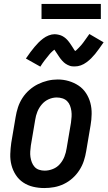

<svg xmlns="http://www.w3.org/2000/svg" viewBox="-20 -943 544 971"><path d="M204 8Q175 8 147.5 1.5Q120 -5 97.5 -20Q75 -35 60 -58Q45 -81 38 -108Q31 -135 32 -164Q33 -193 37 -221L59 -351Q63 -376 71 -400.5Q79 -425 93.5 -447.5Q108 -470 128.5 -488Q149 -506 172.5 -517.5Q196 -529 221 -535Q246 -541 272 -541Q301 -541 328 -533Q355 -525 377.5 -510Q400 -495 415 -472Q430 -449 437 -422.5Q444 -396 443.5 -366.5Q443 -337 438 -309L416 -179Q412 -154 404 -129.5Q396 -105 381.5 -82.5Q367 -60 347 -42Q327 -24 303 -12.5Q279 -1 254 3.5Q229 8 204 8ZM206 -80Q227 -80 248 -88.5Q269 -97 283.5 -114Q298 -131 306 -151.5Q314 -172 317 -193L339 -323Q341 -338 342 -352.5Q343 -367 341 -381.5Q339 -396 334 -409Q329 -422 319.5 -431.5Q310 -441 296 -445.5Q282 -450 267 -450Q246 -450 226 -441Q206 -432 191.5 -415Q177 -398 169 -378Q161 -358 158 -337L136 -207Q134 -192 133 -177.5Q132 -163 134 -149Q136 -135 141 -122Q146 -109 155 -99Q164 -89 177.5 -84.5Q191 -80 206 -80ZM184 -606 111 -647Q123 -665 134 -679.5Q145 -694 155 -706Q165 -718 175 -728Q185 -738 198 -748Q211 -758 226.5 -764Q242 -770 257 -770Q263 -770 268 -769Q273 -768 278 -767Q283 -766 288 -764Q293 -762 297.5 -759.5Q302 -757 306 -754Q310 -751 313.5 -748Q317 -745 321 -740.5Q325 -736 328 -732Q331 -728 334 -724Q337 -720 339 -716.5Q341 -713 344 -709Q347 -705 349.5 -700.5Q352 -696 355 -691.5Q358 -687 360 -685Q364 -687 369.5 -692.5Q375 -698 378.5 -701.5Q382 -705 385.5 -709Q389 -713 393.5 -718Q398 -723 402 -729Q406 -735 411 -741.5Q416 -748 421 -755.5Q426 -763 432 -771L504 -729Q492 -712 481.5 -697Q471 -682 461 -670Q451 -658 441 -648Q431 -638 417.5 -628Q404 -618 389 -612.5Q374 -607 358 -607Q352 -607 345.5 -607.5Q339 -608 333.5 -610Q328 -612 322.5 -614.5Q317 -617 312 -620.5Q307 -624 303 -627.5Q299 -631 294.5 -636Q290 -641 286.5 -645.5Q283 -650 280 -654.5Q277 -659 274 -663.5Q271 -668 267 -674Q263 -680 260 -684.5Q257 -689 255 -692Q251 -689 245.5 -684Q240 -679 236.5 -675.5Q233 -672 229.5 -667.5Q226 -663 222 -658Q218 -653 213.5 -647.5Q209 -642 204 -635.5Q199 -629 194 -621.5Q189 -614 184 -606ZM190 -847V-923H490V-847Z"/></svg>

Font: Iosevka Curly Slab SmBdObl
Style: Regular
Weight: 600
Italic angle: -9°
Monospace: yes
Designer: Belleve Invis
Foundry: Belleve Invis
Version: Version 11.0.0; ttfautohint (v1.8.3)